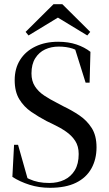

<svg xmlns="http://www.w3.org/2000/svg" viewBox="-20 -879 521 915"><path d="M218 16Q166 16 120.5 1.5Q75 -13 39 -36L47 -189H66L116 -12L71 -39L69 -53Q97 -36 119 -26Q141 -16 164 -11.5Q187 -7 215 -7Q255 -7 286.5 -22Q318 -37 336.5 -67.5Q355 -98 355 -145Q355 -182 338.5 -207.5Q322 -233 294.5 -252Q267 -271 235 -286L202 -302Q164 -322 129 -346Q94 -370 72 -406Q50 -442 50 -497Q50 -553 76 -594Q102 -635 149 -657.5Q196 -680 257 -680Q306 -680 344.5 -667Q383 -654 411 -632L407 -485H388L335 -654L385 -634L387 -607Q356 -638 326 -647.5Q296 -657 260 -657Q224 -657 195 -643.5Q166 -630 148 -601.5Q130 -573 130 -529Q130 -493 146.5 -467.5Q163 -442 191 -423.5Q219 -405 251 -389L283 -372Q323 -353 358.5 -329Q394 -305 417 -269Q440 -233 440 -177Q440 -120 415.5 -76Q391 -32 342 -8Q293 16 218 16ZM277 -859 410 -727 396 -710 238 -806H274L116 -710L102 -727L235 -859Z"/></svg>

Font: Source Serif 4 60pt SemiBold
Style: Regular
Weight: 600
Version: Version 4.004;hotconv 1.0.116;makeotfexe 2.5.65601